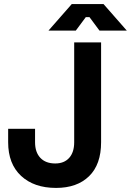

<svg xmlns="http://www.w3.org/2000/svg" viewBox="-20 -908 642 942"><path d="M20 -210V-276H152V-210Q152 -161 178 -133.5Q204 -106 251 -106Q295 -106 319.5 -133.5Q344 -161 344 -210V-700H476V-210Q476 -101 417 -43.5Q358 14 255 14Q147 14 83.5 -45Q20 -104 20 -210ZM218 -758 332 -888H488L602 -758H468L419 -824H401L352 -758Z"/></svg>

Font: Space Grotesk Frontify
Style: Bold
Weight: 700
Designer: Florian Karsten
Version: Version 2.000